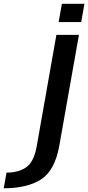

<svg xmlns="http://www.w3.org/2000/svg" viewBox="-179 -780 473 1030"><path d="M-159 230Q-32.5 230 41.8 182Q116 134 139.5 -0.5L244.5 -593H123.5L18 4.5Q3.5 87 -37.2 116.5Q-78 146 -144 146ZM153 -759.5 135.5 -661.5H256.5L274 -759.5Z"/></svg>

Font: Anybody UltraCondensed Thin Medium
Style: Italic
Weight: 500
Italic angle: -10°
Version: Version 1.111